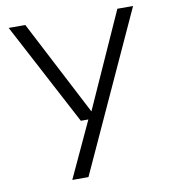

<svg xmlns="http://www.w3.org/2000/svg" viewBox="-80 -774 744 842"><g transform="rotate(-10 292.0 -352.5)"><path d="M174 0 296 -263 305 -273 499 -705H569L246 0ZM256 -249 15 -705H89L309 -281H320V-249Z"/></g></svg>

Font: TikTok Sans 24pt Light
Style: Regular
Weight: 300
Version: Version 4.000